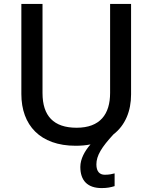

<svg xmlns="http://www.w3.org/2000/svg" viewBox="-20 -734 778 980"><path d="M472 105C472 60 499 17 559 -48C620 -95 649 -168 649 -252V-714H542V-260C542 -151 491 -82 371 -82C254 -82 197 -142 197 -259V-714H89V-254C89 -95 185 10 366 10C393 10 418 8 442 3C413 36 390 77 390 118C390 188 427 226 499 226C527 226 546 222 565 216V151C554 154 537 158 515 158C489 158 472 142 472 105Z"/></svg>

Font: Noto Sans Gujarati Medium
Style: Regular
Weight: 500
Designer: Jelle Bosma - Monotype Design Team, Universal Thirst
Foundry: Monotype Imaging Inc.
Version: Version 2.106